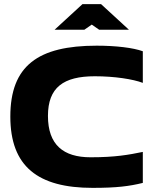

<svg xmlns="http://www.w3.org/2000/svg" viewBox="-20 -900 741 929"><path d="M671 -499V-652C624 -669 541 -679 448 -679C164 -679 30 -582 30 -336C30 -94 164 9 428 9C545 9 606 1 671 -15V-165C603 -151 538 -139 418 -139C287 -139 212 -199 212 -339C212 -477 287 -531 439 -531C534 -531 624 -517 671 -499ZM244 -756H388L424 -781L460 -756H604L469 -880H379Z"/></svg>

Font: LT Wave Black
Style: Regular
Weight: 900
Designer: Daniel Lyons
Version: Version 2.5 (Glyphs App)